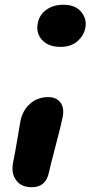

<svg xmlns="http://www.w3.org/2000/svg" viewBox="-20 -763 379 803"><path d="M232.9 -566.9Q182.6 -566.9 156 -595.9Q129.4 -625 138.2 -667Q145.5 -702.6 174.8 -722.9Q204.1 -743.2 245.1 -743.2Q295.4 -743.2 319.8 -713.1Q344.2 -683.1 336.9 -647Q331.1 -614.7 304.2 -590.8Q277.3 -566.9 232.9 -566.9ZM113.8 20Q68.8 20 47.6 -9Q26.4 -38.1 34.2 -80.1Q45.4 -136.7 54.9 -194.3Q64.5 -252 65.9 -258.8Q75.2 -302.2 106.2 -329.6Q137.2 -356.9 182.1 -356.9Q214.8 -356.9 232.2 -335.2Q249.5 -313.5 242.2 -273.9Q238.3 -251 213.6 -157Q189 -63 185.1 -43.9Q172.4 20 113.8 20Z"/></svg>

Font: Shantell Sans Irregular Bouncy
Style: Bold Italic
Weight: 700
Italic angle: -11.31°
Designer: Stephen Nixon, Anya Danilova, Shantell Martin
Foundry: Arrow Type
Version: Version 1.006;[9816181b4]